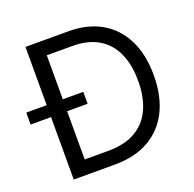

<svg xmlns="http://www.w3.org/2000/svg" viewBox="-152 -858 998 989"><g transform="rotate(-20 347.5 -363.5)"><path d="M312.5 0H137.7V-78.1H306.6Q397 -78.1 456.3 -113Q515.6 -147.9 544.7 -212.2Q573.7 -276.4 573.7 -365.2Q573.7 -453.1 544.9 -516.8Q516.1 -580.6 459 -614.7Q401.9 -648.9 316.9 -648.9H133.3V-727.1H322.3Q428.2 -727.1 503.4 -683.6Q578.6 -640.1 618.9 -559.1Q659.2 -478 659.2 -365.2Q659.2 -251.5 618.7 -169.7Q578.1 -87.9 500.7 -43.9Q423.3 0 312.5 0ZM176.3 -727.1V0H87.9V-727.1ZM-23.9 -342.3V-407.7H288.6V-342.3Z"/></g></svg>

Font: Sahel VF Regular
Style: Regular
Weight: 400
Foundry: Saber Rastikerdar (saber.rastikerdar@gmail.com)
Version: Version 3.4.0